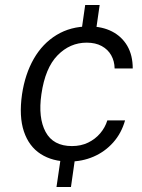

<svg xmlns="http://www.w3.org/2000/svg" viewBox="-20 -743 564 763"><path d="M255 -101Q188.5 -101 141.8 -131Q95 -161 75 -220.5Q55 -280 67.5 -368Q79.5 -448.5 114.2 -509.2Q149 -570 204.8 -604Q260.5 -638 333.5 -638Q386 -638 425 -618Q464 -598 485.8 -560.8Q507.5 -523.5 507.5 -471H435.5Q435 -500 422 -523.2Q409 -546.5 384.2 -560Q359.5 -573.5 324.5 -573.5Q258 -573.5 208.8 -523.2Q159.5 -473 144.5 -368.5Q131 -275 161.2 -218.8Q191.5 -162.5 266 -162.5Q301.5 -162.5 330 -176.2Q358.5 -190 378.2 -213.2Q398 -236.5 406.5 -264.5H477Q462.5 -213.5 429.8 -176.8Q397 -140 351.8 -120.5Q306.5 -101 255 -101ZM204.5 0 224.5 -136.5H281.5L262 0ZM299 -587 318.5 -723H376L356.5 -587Z"/></svg>

Font: Public Sans Thin Light
Style: Italic
Weight: 300
Italic angle: -8°
Version: Version 2.001